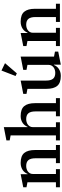

<svg xmlns="http://www.w3.org/2000/svg" viewBox="859 -1691 844 2602"><g transform="rotate(-90 1281.0 -390.0)"><path d="M44 -54H112V-440L44 -453V-497L221 -532V-439H226Q232 -456 244.5 -473Q257 -490 275.5 -503Q294 -516 318.5 -524Q343 -532 374 -532Q469 -532 509 -483.5Q549 -435 549 -338V-54H617V0H371V-54H437V-332Q437 -397 412 -427Q387 -457 333 -457Q313 -457 293.5 -451.5Q274 -446 258.5 -434.5Q243 -423 233.5 -406Q224 -389 224 -365V-54H290V0H44Z M679 -54H747V-668L679 -681V-725L859 -760V-439H864Q870 -456 882.5 -473Q895 -490 913 -503Q931 -516 955 -524Q979 -532 1009 -532Q1104 -532 1144 -483.5Q1184 -435 1184 -338V-54H1252V0H1006V-54H1072V-332Q1072 -397 1047 -427Q1022 -457 968 -457Q948 -457 928.5 -451.5Q909 -446 893.5 -434.5Q878 -423 868.5 -406Q859 -389 859 -365V-54H925V0H679Z M1553 12Q1458 12 1418 -36.5Q1378 -85 1378 -182V-440L1310 -453V-497L1490 -532V-188Q1490 -123 1515 -93Q1540 -63 1594 -63Q1614 -63 1633.5 -68.5Q1653 -74 1668.5 -85.5Q1684 -97 1693.5 -114Q1703 -131 1703 -155V-440L1635 -453V-497L1815 -532V-80L1883 -67V-23L1706 12V-81H1701Q1695 -64 1682.5 -47Q1670 -30 1651.5 -17Q1633 -4 1608.5 4Q1584 12 1553 12ZM1552 -601 1626 -792 1726 -744 1588 -584Z M1958 -54H2026V-440L1958 -453V-497L2135 -532V-439H2140Q2146 -456 2158.5 -473Q2171 -490 2189.5 -503Q2208 -516 2232.5 -524Q2257 -532 2288 -532Q2383 -532 2423 -483.5Q2463 -435 2463 -338V-54H2531V0H2285V-54H2351V-332Q2351 -397 2326 -427Q2301 -457 2247 -457Q2227 -457 2207.5 -451.5Q2188 -446 2172.5 -434.5Q2157 -423 2147.5 -406Q2138 -389 2138 -365V-54H2204V0H1958Z"/></g></svg>

Font: IBM Plex Serif Medium
Style: Regular
Weight: 500
Designer: Mike Abbink, Paul van der Laan, Pieter van Rosmalen
Foundry: Bold Monday
Version: Version 2.5